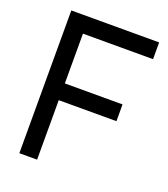

<svg xmlns="http://www.w3.org/2000/svg" viewBox="-133 -815 798 910"><g transform="rotate(20 266.5 -360.0)"><path d="M70 0V-720H513V-635.5H159.5V-384.5H450.5V-300H159.5V0Z"/></g></svg>

Font: Vela Sans Med
Style: Regular
Weight: 500
Designer: Principal design: Mikhail Sharanda - project Manrope.
Design modification: Ravid Balaliev
Foundry: Mikhail Sharanda
Version: Version 1.001